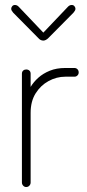

<svg xmlns="http://www.w3.org/2000/svg" viewBox="-20 -751 348 771"><path d="M85 0Q78 0 73 -5.5Q68 -11 68 -18V-455Q68 -463 73 -467.5Q78 -472 85 -472Q93 -472 98 -467.5Q103 -463 103 -455V-402Q115 -422 134 -439Q153 -456 180 -467Q207 -478 242 -478H279Q286 -478 291 -473Q296 -468 296 -460Q296 -453 291 -448Q286 -443 279 -443H242Q207 -443 175 -425.5Q143 -408 123 -376Q103 -344 103 -298V-18Q103 -11 98 -5.5Q93 0 85 0ZM154 -588Q142 -588 133 -599L33 -700Q29 -705 27 -708.5Q25 -712 25 -716Q25 -721 29 -726Q33 -731 40 -731Q49 -731 56 -723L154 -620L252 -723Q259 -731 268 -731Q275 -731 279 -726Q283 -721 283 -716Q283 -712 281 -708.5Q279 -705 275 -700L175 -599Q164 -588 154 -588Z"/></svg>

Font: Dosis ExtraLight
Style: Regular
Weight: 250
Designer: EdgarTolentino, PabloImpallari, IginoMarini
Foundry: EdgarTolentino, PabloImpallari, IginoMarini
Version: Version 3.001; ttfautohint (v1.8.2)